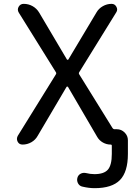

<svg xmlns="http://www.w3.org/2000/svg" viewBox="-20 -775 728 1002"><path d="M589.8 -100.6Q613.3 -100.6 630.4 -83.5Q647.5 -66.4 647.5 -43V28.3Q647.5 122.1 606 164.6Q564.5 207 473.6 207Q444.3 207 411.1 199.2Q395.5 196.3 387.7 182.6Q379.9 168.9 383.8 153.3Q387.7 138.7 400.4 131.8Q413.1 125 427.7 127.9Q451.2 133.8 472.7 133.8Q522.5 133.8 543 110.4Q563.5 86.9 563.5 28.3V-14.6Q563.5 -20.5 557.6 -20.5Q536.1 -20.5 517.1 -31.2Q498 -42 487.3 -60.5L335 -321.3Q334 -323.2 331.1 -323.2Q328.1 -323.2 327.1 -321.3L176.8 -66.4Q165 -44.9 143.6 -32.7Q122.1 -20.5 97.7 -20.5Q80.1 -20.5 72.3 -35.2Q68.4 -43 68.4 -49.8Q68.4 -57.6 72.3 -65.4L271.5 -386.7Q275.4 -392.6 271.5 -398.4L78.1 -709Q73.2 -716.8 73.2 -724.6Q73.2 -732.4 77.1 -739.3Q85.9 -754.9 103.5 -754.9Q128.9 -754.9 150.4 -742.7Q171.9 -730.5 184.6 -709L329.1 -464.8Q330.1 -462.9 333 -462.9Q335.9 -462.9 336.9 -464.8L483.4 -710Q495.1 -730.5 516.6 -742.7Q538.1 -754.9 562.5 -754.9Q579.1 -754.9 587.4 -739.7Q595.7 -724.6 586.9 -710.9L393.6 -398.4Q389.6 -392.6 393.6 -386.7L567.4 -106.4Q571.3 -100.6 578.1 -100.6Z"/></svg>

Font: Gen Jyuu Gothic Regular
Style: Regular
Weight: 400
Designer: [Source Han Sans]
Ryoko NISHIZUKA  (kana & ideographs); Paul D. Hunt (Latin, Greek & Cyrillic); Wenlong ZHANG  (bopomofo
Version: Version 1.002.20150607